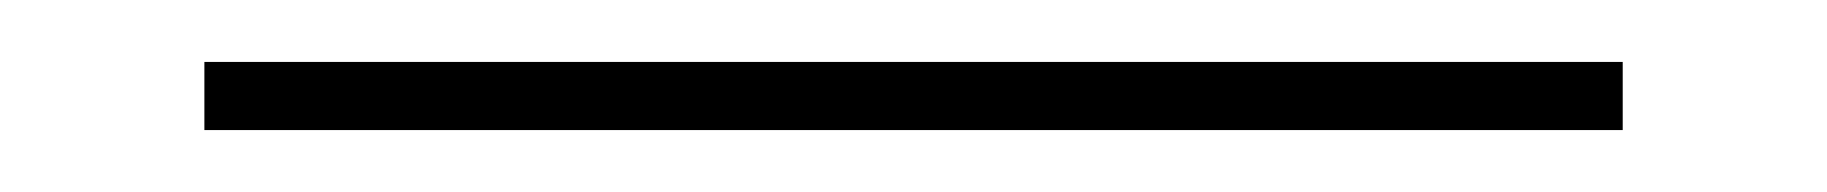

<svg xmlns="http://www.w3.org/2000/svg" viewBox="-20 72 590 62"><path d="M46 92H504V114H46Z"/></svg>

Font: Ysabeau Extralight
Style: Regular
Weight: 200
Designer: Christian Thalmann (Catharsis Fonts)
Version: Version 0.003